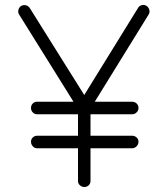

<svg xmlns="http://www.w3.org/2000/svg" viewBox="-20 -735 671 768"><path d="M317 13Q307 13 299.5 6Q292 -1 292 -11V-142H128Q118 -142 111 -150Q104 -158 104 -168Q104 -178 111 -185Q118 -192 128 -192H292V-278H128Q118 -278 111 -285.5Q104 -293 104 -303Q104 -314 111 -321Q118 -328 128 -328H274L57 -676Q51 -685 53.5 -695Q56 -705 64 -711Q73 -716 83 -714Q93 -712 99 -703L317 -355L532 -703Q537 -712 547 -714.5Q557 -717 567 -711Q575 -705 577.5 -695Q580 -685 574 -676L359 -328H509Q519 -328 526.5 -321Q534 -314 534 -303Q534 -293 526.5 -285.5Q519 -278 509 -278H342V-192H509Q519 -192 526.5 -185Q534 -178 534 -168Q534 -158 526.5 -150Q519 -142 509 -142H342V-11Q342 -1 335 6Q328 13 317 13Z"/></svg>

Font: Zen Kurenaido
Style: ARC
Weight: 400
Designer: Yoshimichi Ohira
Foundry: Positype
Version: Version 1.001